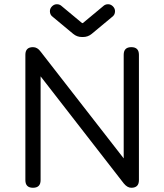

<svg xmlns="http://www.w3.org/2000/svg" viewBox="-20 -888 777 908"><path d="M249 -868Q263 -868 273 -858L368 -779H372L467 -858Q477 -868 491 -868Q504 -868 514 -858Q524 -848 524 -835Q524 -817 509 -807L414 -728Q396 -713 373 -713H367Q344 -713 326 -728L231 -807Q216 -817 216 -835Q216 -848 226 -858Q236 -868 249 -868ZM172 -36Q172 0 136 0Q100 0 100 -36V-629Q100 -665 136 -665Q157 -665 172 -644L565 -139V-629Q565 -665 601 -665Q637 -665 637 -629V-36Q637 0 601 0Q582 0 565 -21L172 -527Z"/></svg>

Font: Jura SemiBold
Style: Regular
Weight: 600
Designer: Daniel Johnson, Alexei Vanyashin
Foundry: Daniel Johnson
Version: Version 5.103